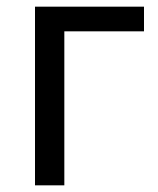

<svg xmlns="http://www.w3.org/2000/svg" viewBox="-20 -556 473 576"><path d="M412 -536V-462H173V0H85V-536Z"/></svg>

Font: Go Noto Current
Style: Regular
Weight: 400
Designer: Monotype Design Team
Foundry: Monotype Imaging Inc.
Version: Version 2.007; ttfautohint (v1.8) -l 8 -r 50 -G 200 -x 14 -D